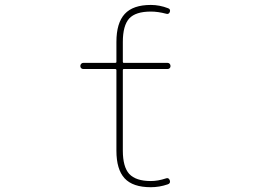

<svg xmlns="http://www.w3.org/2000/svg" viewBox="-20 -783 1040 790"><path d="M600.6 -12.7Q526.4 -12.7 492.7 -49.3Q459 -85.9 459 -163.1V-494.1Q459 -499 454.1 -499H323.2Q317.4 -499 314 -502.4Q310.5 -505.9 310.5 -511.2Q310.5 -516.6 314 -520.5Q317.4 -524.4 323.2 -524.4H454.1Q459 -524.4 459 -528.3V-610.4Q459 -688.5 493.2 -725.6Q527.3 -762.7 600.6 -762.7Q636.7 -762.7 671.9 -749Q682.6 -745.1 678.7 -733.4Q673.8 -722.7 663.1 -726.6Q629.9 -735.4 600.6 -735.4Q538.1 -735.4 511.7 -707Q485.4 -677.7 485.4 -610.4V-528.3Q485.4 -524.4 489.3 -524.4H668.9Q674.8 -524.4 678.2 -520.5Q681.6 -516.6 681.6 -511.2Q681.6 -505.9 678.2 -502.4Q674.8 -499 668.9 -499H489.3Q485.4 -499 485.4 -494.1V-163.1Q485.4 -96.7 511.7 -67.4Q539.1 -38.1 600.6 -38.1Q629.9 -38.1 662.1 -48.8Q673.8 -53.7 678.7 -41Q682.6 -28.3 669.9 -24.4Q635.7 -12.7 600.6 -12.7Z"/></svg>

Font: Rounded Mgen+ 1mn thin
Style: Regular
Weight: 100
Designer: [Source Han Sans]
Ryoko NISHIZUKA  (kana & ideographs); Paul D. Hunt (Latin, Greek & Cyrillic); Wenlong ZHANG  (bopomofo
Version: Version 1.059.20150602